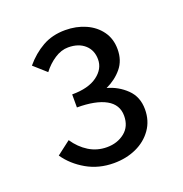

<svg xmlns="http://www.w3.org/2000/svg" viewBox="-92 -973 596 627"><g transform="rotate(-20 205.5 -659.5)"><path d="M201.4 -427.9Q148.9 -427.9 106.9 -452Q64.9 -476.1 39.8 -512.8L87.3 -549.1Q107.3 -519.3 135.4 -501.9Q163.5 -484.6 197.6 -484.6Q233.9 -484.6 259.4 -504.9Q284.8 -525.2 284.8 -562.2Q284.8 -601 249.6 -620.6Q214.4 -640.2 149.2 -640.2V-685.5Q205.9 -685.5 236.9 -708.4Q267.8 -731.2 267.8 -764.3Q267.8 -796.1 246.5 -815.2Q225.1 -834.4 189 -834.4Q164.9 -834.4 141.6 -819.1Q118.3 -803.9 100.7 -780.6L57.8 -818.8Q85.4 -851.8 119.7 -871.2Q154.1 -890.7 199.1 -890.7Q237.5 -890.7 269.3 -876.6Q301.2 -862.5 320.1 -836.3Q339.1 -810.1 339.1 -773.6Q339.1 -734.9 317.4 -708.6Q295.7 -682.3 262 -666.7Q299.7 -656.6 327.9 -629.4Q356.1 -602.2 356.1 -558.7Q356.1 -518.9 335.2 -489.4Q314.4 -459.8 279.3 -443.8Q244.1 -427.9 201.4 -427.9Z"/></g></svg>

Font: Noto Sans TC Thin
Style: Regular
Weight: 100
Designer: Ryoko NISHIZUKA 西塚涼子 (kana, bopomofo & ideographs); Paul D. Hunt (Latin, Greek & Cyrillic); Sandoll Communications 산돌커뮤니
Foundry: Adobe
Version: Version 2.004-H2;hotconv 1.0.118;makeotfexe 2.5.65603